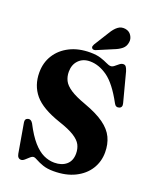

<svg xmlns="http://www.w3.org/2000/svg" viewBox="-166 -1006 906 1115"><g transform="rotate(20 287.0 -448.5)"><path d="M302 10.5Q262.5 10.5 235.5 1Q208.5 -8.5 192 -18Q175.5 -27.5 167 -27.5Q157.5 -27.5 146.5 -17.5Q135.5 -7.5 124 2.8Q112.5 13 102.5 13Q81 13 76 -14.5L44.5 -197Q40.5 -219 60 -224.5Q77.5 -229.5 90.5 -208Q124.5 -142 157.2 -105Q190 -68 222.5 -52.8Q255 -37.5 289 -37.5Q335 -37.5 363 -61.5Q391 -85.5 391 -130.5Q391 -160 378.8 -183.8Q366.5 -207.5 333.2 -228.5Q300 -249.5 238 -270Q122 -309 75.5 -365Q29 -421 29 -500.5Q29 -562 59 -609.2Q89 -656.5 142.8 -683.5Q196.5 -710.5 268.5 -710.5Q307.5 -710.5 333.8 -702Q360 -693.5 377 -685Q394 -676.5 405.5 -676.5Q416 -676.5 427 -685.5Q438 -694.5 449.2 -703.5Q460.5 -712.5 472 -712.5Q482 -712.5 488 -705.2Q494 -698 500 -679.5L547.5 -499Q554.5 -473.5 534.5 -467Q514 -460.5 503 -482.5Q447.5 -585 393.8 -623.2Q340 -661.5 285 -661.5Q241.5 -661.5 215 -634.2Q188.5 -607 188.5 -563Q188.5 -533.5 200.5 -509.2Q212.5 -485 245.5 -463Q278.5 -441 341.5 -418.5Q419 -390.5 464 -358Q509 -325.5 528 -285.2Q547 -245 547 -194.5Q547 -137 517.8 -90.5Q488.5 -44 433.5 -16.8Q378.5 10.5 302 10.5ZM329.5 -853.5Q346.5 -882.5 366.5 -897.8Q386.5 -913 412 -909Q437.5 -905 450.2 -884.8Q463 -864.5 459.5 -844Q456 -817 437.2 -801.5Q418.5 -786 389.5 -775L292.5 -734Q286.5 -731.5 279.8 -732Q273 -732.5 269.5 -737.5Q265.5 -743 267 -749Q268.5 -755 272 -761.5Z"/></g></svg>

Font: Fraunces 144pt S050
Style: Bold
Weight: 700
Version: Version 1.000; ttfautohint (v1.8.3)